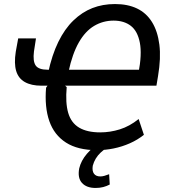

<svg xmlns="http://www.w3.org/2000/svg" viewBox="-20 -734 842 950"><path d="M460 9Q365 9 306.5 -28.5Q248 -66 224 -135Q200 -204 208 -300L215 -310H185Q135 -310 103 -328Q71 -346 60 -383Q49 -420 58 -478L70 -544H158L148 -479Q142 -431 156.5 -410Q171 -389 216 -389H238L218 -373Q237 -462 268.5 -526.5Q300 -591 343 -632.5Q386 -674 437 -694Q488 -714 549 -714Q612 -714 658 -692Q704 -670 732 -625Q760 -580 768.5 -513.5Q777 -447 762 -358L754 -310H302L310 -303Q303 -225 317.5 -175.5Q332 -126 371.5 -102.5Q411 -79 476 -79Q525 -79 573 -94Q621 -109 666 -145L692 -67Q661 -42 622.5 -25Q584 -8 542.5 0.5Q501 9 460 9ZM542 -632Q490 -632 446 -606Q402 -580 370 -524Q338 -468 319 -379L307 -389H681L665 -372Q683 -465 672 -522.5Q661 -580 627.5 -606Q594 -632 542 -632ZM453 196Q408 196 385.5 171Q363 146 372 99Q381 61 409.5 27.5Q438 -6 482 -33L505 0Q492 8 478 21Q464 34 454 50.5Q444 67 439 86Q435 112 445 125.5Q455 139 476 139Q486 139 496.5 136Q507 133 520 128L523 179Q508 187 491 191.5Q474 196 453 196Z"/></svg>

Font: Nunito Sans 10pt Condensed SemiBold
Style: Italic
Weight: 600
Width: 3
Italic angle: -9°
Designer: Vernon Adams
Foundry: Vernon Adams
Version: Version 3.101;gftools[0.9.27]